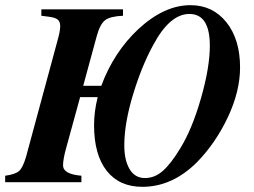

<svg xmlns="http://www.w3.org/2000/svg" viewBox="-58 -705 983 743"><path d="M264 -373H334Q382 -503 478 -593Q578 -685 679 -685Q765 -685 818 -619Q871 -553 871 -444Q871 -352 824 -252Q777 -152 705 -78Q609 18 493 18Q404 18 355 -44Q306 -106 306 -221Q306 -273 320 -329H252L198 -132Q186 -89 186 -65Q186 -31 257 -25V0H-38V-25Q1 -30 16 -43.5Q31 -57 43 -99L164 -546Q175 -584 175 -604Q175 -621 165.5 -629Q156 -637 133 -640L102 -644V-669H418V-644Q369 -642 349 -627Q329 -612 316 -564ZM754 -528Q754 -651 675 -651Q599 -651 535 -531Q490 -449 456.5 -338Q423 -227 423 -143Q423 -85 443.5 -50.5Q464 -16 503 -16Q541 -16 572.5 -44Q604 -72 639 -130Q685 -204 719.5 -324Q754 -444 754 -528Z"/></svg>

Font: STIX MathJax Alphabets
Style: Bold Italic
Weight: 700
Italic angle: -16.33°
Designer: MicroPress Inc., with final additions and corrections provided by Coen Hoffman, Elsevier (retired)
Version: Version 1.1.1